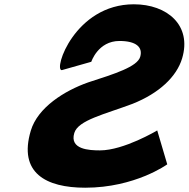

<svg xmlns="http://www.w3.org/2000/svg" viewBox="-20 -860 879 895"><path d="M603.9 -840C759.6 -840 875.1 -742 829 -588C803.3 -502 721.2 -425 597.7 -376C467.4 -327 344.3 -300 326.3 -240C303.3 -163 396.5 -159 446.1 -159C557.4 -159 712.9 -252 712.9 -252L759.6 -94C759.6 -94 610 15 377.1 15C194 15 64.7 -54 123.6 -251C155.9 -359 280.2 -437 391.2 -476C515.5 -516 619.7 -549 633.5 -595C646.9 -640 614.5 -669 537 -669C436.8 -669 405.6 -572 405.6 -572L268 -533C227.9 -533 328.5 -840 603.9 -840Z"/></svg>

Font: Hussar
Style: BdSuprExtOblThree
Weight: 700
Foundry: Cannot Into Space Fonts
Version: Version 2.00